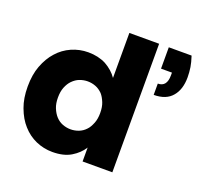

<svg xmlns="http://www.w3.org/2000/svg" viewBox="-128 -886 1091 1039"><g transform="rotate(20 417.0 -366.0)"><path d="M804.2 -740.2Q815.9 -704.1 819.8 -679.2Q824.2 -649.4 824.2 -622.1Q824.2 -552.2 790 -512.2Q755.4 -470.2 684.1 -470.2V-535.2Q735.8 -535.2 735.8 -601.1V-617.2H672.9V-740.2ZM27.8 -279.8Q27.8 -348.1 46.9 -398.9Q67.4 -453.1 100.1 -488.8Q132.8 -525.9 178.2 -545.9Q223.6 -565.9 273.9 -565.9Q331.1 -565.9 376 -543Q420.4 -518.1 445.8 -481V-740.2H617.2V0H445.8V-80.1Q422.9 -43 379.9 -17.1Q337.9 7.8 273.9 7.8Q223.6 7.8 178.2 -12.2Q133.3 -32.2 100.1 -69.8Q67.4 -105.5 46.9 -161.1Q27.8 -211.9 27.8 -279.8ZM202.1 -279.8Q202.1 -245.6 211.9 -221.2Q222.7 -194.3 238.8 -176.8Q255.4 -158.7 277.8 -149.9Q300.8 -141.1 324.2 -141.1Q348.6 -141.1 371.1 -149.9Q393.6 -158.7 410.2 -176.8Q424.3 -190.9 436 -220.2Q445.8 -244.6 445.8 -278.8Q445.8 -313.5 436 -337.9Q424.8 -365.7 410.2 -381.8Q391.6 -400.4 371.1 -408.2Q348.6 -417 324.2 -417Q300.8 -417 277.8 -408.2Q257.3 -400.4 238.8 -381.8Q222.7 -365.7 211.9 -338.9Q202.1 -314.5 202.1 -279.8Z"/></g></svg>

Font: PoppinsZ
Style: Bold
Weight: 700
Designer: Ninad Kale (Devanagari), Jonny Pinhorn (Latin)
Foundry: Indian Type Foundry
Version: Version 3.002;FEAKit 1.0